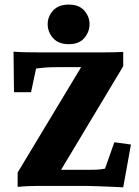

<svg xmlns="http://www.w3.org/2000/svg" viewBox="-20 -798 597 824"><path d="M508.8 5.9Q496.1 4.9 466.8 3.9Q437.5 2.9 405.8 1.5Q374 0 354.5 0H139.6Q118.2 0 96.7 1Q75.2 2 55.7 3.9V-57.6L356.4 -556.6V-509.8H225.6Q190.4 -509.8 170.9 -507.8Q151.4 -505.9 134.8 -503.9L113.3 -402.3H40L38.1 -576.2Q62.5 -574.2 93.8 -573.7Q125 -573.2 143.6 -573.2H429.7Q449.2 -573.2 469.2 -573.7Q489.3 -574.2 508.8 -575.2V-513.7L215.8 -25.4V-69.3H361.3Q389.6 -69.3 402.3 -70.3Q415 -71.3 430.7 -74.2L470.7 -187.5L542 -177.7ZM275.4 -608.4Q230.5 -608.4 207.5 -634.8Q184.6 -661.1 184.6 -694.3Q184.6 -726.6 207.5 -752.4Q230.5 -778.3 275.4 -778.3Q319.3 -778.3 341.8 -752.4Q364.3 -726.6 364.3 -694.3Q364.3 -661.1 341.8 -634.8Q319.3 -608.4 275.4 -608.4Z"/></svg>

Font: Crimson Pro Black
Style: Regular
Weight: 900
Designer: Jacques Le Bailly
Foundry: Baron von Fonthausen
Version: Version 1.003